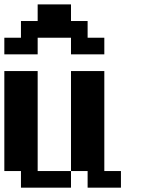

<svg xmlns="http://www.w3.org/2000/svg" viewBox="-20 -866 732 886"><path d="M76.7 0V-76.7H0V-538.1H153.8V-76.7H307.6V0ZM384.3 0V-76.7H307.6V-538.1H461.4V-76.7H538.1V0ZM0 -615.2V-691.9H76.7V-769H153.8V-845.7H307.6V-769H384.3V-691.9H461.4V-615.2H307.6V-691.9H153.8V-615.2Z"/></svg>

Font: Good Old DOS
Style: Regular
Weight: 400
Designer: Vasily Draigo
Foundry: Vasily Draigo
Version: 1.0